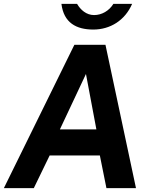

<svg xmlns="http://www.w3.org/2000/svg" viewBox="-41 -974 769 994"><path d="M134 0 216 -169H476L510 0H663L505 -742H344L-21 0ZM546 -954C524 -918 486 -896 446 -896C406 -896 376 -923 358 -954H277C289 -856 354 -821 442 -821C529 -821 606 -868 643 -954ZM404 -591 458 -304H269Z"/></svg>

Font: Cheyenne Sans
Style: Bold Italic
Weight: 700
Italic angle: -8.13011°
Designer: The Public Sans project authors (U.S. Web Design System), Libre Franklin designed by Pablo Impallari and Rodrigo Fuenzal
Foundry: The Cheyenne Sans Project Authors
Version: Version 2.007